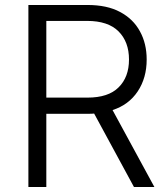

<svg xmlns="http://www.w3.org/2000/svg" viewBox="-20 -749 671 771"><path d="M462 -701Q515 -673 542 -623Q569 -574 569 -510Q569 -436 533 -382Q497 -328 432 -307L600 2H518L358 -293Q351 -292 332 -292H166V2H94V-729H331Q410 -729 462 -701ZM456 -398Q498 -439 498 -510Q498 -581 456 -623Q414 -665 330 -665H166V-357H331Q415 -357 456 -398Z"/></svg>

Font: Sinter Normal
Style: Regular
Weight: 350
Foundry: Adobe & rsms
Version: Version 1.000